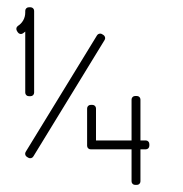

<svg xmlns="http://www.w3.org/2000/svg" viewBox="-20 -520 515 540"><path d="M51 -489.5V-484.8C51 -476.8 49.1 -469.5 45.4 -462.9C41.6 -456.3 36.6 -451 30.2 -447C27.9 -445.3 26.5 -443.2 26.1 -440.6C25.7 -438 26.2 -435.6 27.5 -433.2L30.2 -429C31.8 -426.7 33.9 -425.2 36.6 -424.6C39.4 -424 41.9 -424.5 44.2 -426L47.6 -428.5C48.7 -429.3 49.8 -430.2 51 -431.2V-259.5C51 -256.7 52 -254.3 53.9 -252.4C55.8 -250.5 58.2 -249.5 61 -249.5H66C68.8 -249.5 71.2 -250.5 73.1 -252.4C75 -254.3 76 -256.7 76 -259.5V-489.5C76 -492.3 75 -494.7 73.1 -496.6C71.2 -498.5 68.8 -499.5 66 -499.5H61C58.2 -499.5 55.8 -498.5 53.9 -496.6C52 -494.7 51 -492.3 51 -489.5ZM250 -125V-215C250 -217.8 249 -220.2 247.1 -222.1C245.2 -224 242.8 -225 240 -225H235C232.2 -225 229.8 -224 227.9 -222.1C226 -220.2 225 -217.8 225 -215V-110C225 -107.2 226 -104.8 227.9 -102.9C229.8 -101 232.2 -100 235 -100H350V-10C350 -7.2 351 -4.8 352.9 -2.9C354.8 -1 357.2 0 360 0H365C367.8 0 370.2 -1 372.1 -2.9C374 -4.8 375 -7.2 375 -10V-100H390C392.8 -100 395.2 -101 397.1 -102.9C399 -104.8 400 -107.2 400 -110V-115C400 -117.8 399 -120.2 397.1 -122.1C395.2 -124 392.8 -125 390 -125H375V-240C375 -242.8 374 -245.2 372.1 -247.1C370.2 -249 367.8 -250 365 -250H360C357.2 -250 354.8 -249 352.9 -247.1C351 -245.2 350 -242.8 350 -240V-125ZM252.8 -420.5 52 -92.5C50.7 -90.1 50.4 -87.6 51.1 -84.8C51.9 -82.1 53.4 -80.1 55.8 -78.7L60 -76.2C62.3 -74.9 64.9 -74.6 67.6 -75.3C70.4 -76.1 72.4 -77.6 73.8 -80L274.5 -408C275.8 -410.3 276.1 -412.8 275.4 -415.5C274.6 -418.1 273.1 -420.2 270.8 -421.7L266.5 -424.2C264.2 -425.6 261.6 -425.8 258.9 -425.1C256.1 -424.3 254.1 -422.8 252.8 -420.5Z"/></svg>

Font: lerotica
Style: Regular
Weight: 400
Designer: defharo
Foundry: deFharo
Version: Version 1.001 2011